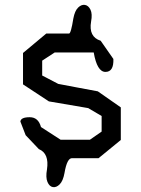

<svg xmlns="http://www.w3.org/2000/svg" viewBox="-20 -715 590 801"><path d="M388 -334 484 -267V-131L391 -55H282Q260 -58 249 7Q243 40 229 54Q215 68 200.5 65.5Q186 63 178 44Q170 25 176 -8Q186 -75 142 -93L87 -151L65 -208Q67 -226 104 -226Q140 -226 151 -185L233 -132H355L404 -166V-231L348 -264Q313 -270 272 -277Q231 -284 184 -292L76 -363V-494L173 -575H268Q276 -575 286 -638Q292 -670 306 -683.5Q320 -697 334.5 -694.5Q349 -692 357.5 -674.5Q366 -657 360 -625Q349 -561 400 -545L453 -469Q455 -415 420 -415Q385 -415 371 -496H208L156 -462V-400L223 -365Q258 -358 299.5 -350.5Q341 -343 388 -334Z"/></svg>

Font: Syne Mono
Style: Regular
Weight: 400
Monospace: yes
Designer: Lucas Descroix
Foundry: Bonjour Monde
Version: Version 2.000; ttfautohint (v1.8.3)